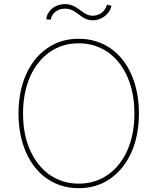

<svg xmlns="http://www.w3.org/2000/svg" viewBox="-20 -931 787 960"><path d="M216.3 -690Q283.7 -737.2 373.6 -737.2Q419.4 -737.2 459.3 -724.8Q499.3 -712.4 532.7 -689.3Q566.1 -666.2 592.3 -633.2Q618.6 -600.1 636.7 -558.9Q674.7 -472.3 674.7 -363.6Q674.7 -317.5 667.1 -271.1Q659.4 -224.8 642.4 -182Q625.4 -139.2 597.8 -102.1Q570.3 -65 530.9 -37.3Q463.4 9.9 373.6 9.9Q327.8 9.9 287.8 -2.5Q247.9 -14.9 214.5 -38.2Q181.1 -61.4 154.8 -94.5Q128.6 -127.5 110.4 -168.7Q72.4 -255.3 72.4 -363.6Q72.4 -410.2 80.1 -456.5Q87.7 -502.8 104.8 -545.5Q121.8 -588.1 149.1 -625.2Q176.5 -662.3 216.3 -690ZM95.2 -363.6Q95.2 -259.6 130 -181.1Q147.4 -141.7 172.1 -110.4Q196.7 -79.2 227.6 -57.5Q258.5 -35.9 295.3 -24.3Q332 -12.8 373.6 -12.8Q455.6 -12.8 519.2 -57.2Q550.8 -79.2 575.5 -110.3Q600.1 -141.3 617.2 -180.2Q634.2 -219.1 643.1 -265.3Q652 -311.4 652 -363.6Q652 -468 616.8 -547.2Q599.4 -586.6 574.8 -617.7Q550.1 -648.8 519.2 -670.3Q488.3 -691.8 451.7 -703.1Q415.1 -714.5 373.6 -714.5Q291.2 -714.5 228.7 -670.8Q197.4 -648.8 172.6 -617.7Q147.7 -586.6 130.5 -547.8Q113.3 -508.9 104.2 -462.5Q95.2 -416.2 95.2 -363.6ZM304.7 -910.5Q321.4 -910.5 334.3 -906.2Q347.3 -902 358.5 -895.4Q369.7 -888.8 379.4 -881.4Q389.2 -873.9 399.1 -867.4Q409.1 -860.8 419.9 -856.5Q430.8 -852.3 443.9 -852.3Q456.3 -852.3 467.9 -856.4Q479.4 -860.4 488.8 -867.7Q498.2 -875 505.1 -885.3Q512.1 -895.6 514.9 -907.7L537.6 -902Q533.7 -886 524.9 -872.7Q516 -859.4 503.4 -849.8Q490.8 -840.2 475.7 -834.9Q460.6 -829.5 443.9 -829.5Q428.6 -829.5 416.5 -833.8Q404.5 -838.1 394 -844.6Q383.5 -851.2 373.9 -858.7Q364.3 -866.1 354 -872.7Q343.8 -879.3 331.9 -883.5Q320 -887.8 304.7 -887.8Q290.8 -887.8 278.6 -883.7Q266.3 -879.6 256.9 -872.2Q247.5 -864.7 241.5 -854.6Q235.4 -844.5 233.7 -832.4L210.9 -835.2Q213.4 -853 221.9 -866.8Q230.5 -880.7 243.1 -890.4Q255.7 -900.2 271.7 -905.4Q287.6 -910.5 304.7 -910.5Z"/></svg>

Font: Inter P Thin
Style: Regular
Weight: 100
Designer: Rasmus Andersson
Foundry: rsms
Version: Version 3.018;git-588b23468